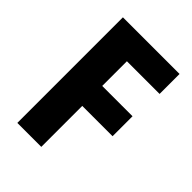

<svg xmlns="http://www.w3.org/2000/svg" viewBox="-207 -816 918 918"><g transform="rotate(45 252.0 -357.0)"><path d="M239 0H77V-714H460V-579H239V-412H444V-277H239Z"/></g></svg>

Font: Noto Sans Kannada SemiCondensed ExtraBold
Style: Regular
Weight: 800
Width: 4
Designer: Jelle Bosma - Monotype Design Team
Foundry: Monotype Imaging Inc.
Version: Version 2.005; ttfautohint (v1.8.4.7-5d5b)